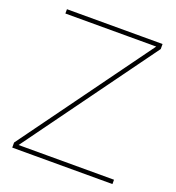

<svg xmlns="http://www.w3.org/2000/svg" viewBox="-132 -833 859 939"><g transform="rotate(20 297.5 -364.0)"><path d="M36.6 -26.4 445.3 -589.4Q491.2 -652.8 537.1 -715.8V-705.1H383.8H56.6V-727.5H554.2V-701.2L144 -136.2Q99.1 -74.2 53.7 -11.7V-22.5H208H558.1V0H36.6Z"/></g></svg>

Font: Intratopia Thin
Style: Regular
Weight: 100
Designer: Rasmus Andersson
Foundry: rsms
Version: Version 3.000;Glyphs 3.2.3 (3260)